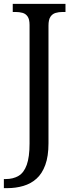

<svg xmlns="http://www.w3.org/2000/svg" viewBox="-30 -734 385 994"><path d="M-10 240V193H-1Q38 193 66 176.5Q94 160 108.5 119.5Q123 79 123 9V-605Q123 -634 113 -648.5Q103 -663 86.5 -667.5Q70 -672 51 -672H36V-714H309V-672H294Q274 -672 257.5 -667Q241 -662 231 -647Q221 -632 221 -601V8Q221 75 204.5 120Q188 165 159 191Q130 217 91 228.5Q52 240 8 240Z"/></svg>

Font: Noto Serif SemiCondensed
Style: Regular
Weight: 400
Width: 4
Designer: Monotype Design Team
Foundry: Monotype Imaging Inc.
Version: Version 2.013